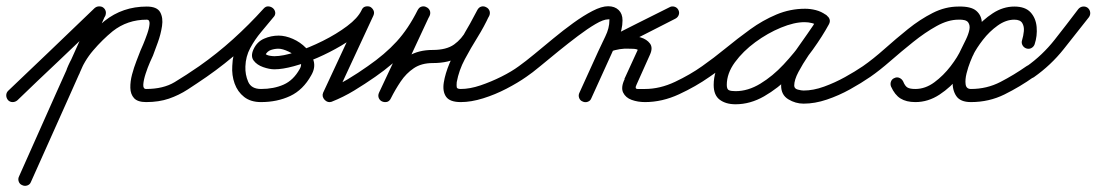

<svg xmlns="http://www.w3.org/2000/svg" viewBox="-41 -306 3512 615"><path d="M15 15Q8 21 -0.5 21Q-9 21 -15 15Q-21 8 -21 -0.5Q-21 -9 -15 -15Q18 -46 50 -77Q82 -108 114 -138Q151 -174 188 -209Q225 -244 262 -280Q262 -280 262 -280Q262 -280 262 -280Q269 -286 277.5 -285.5Q286 -285 292 -279Q298 -273 298 -264Q298 -255 292 -249Q255 -214 218 -178.5Q181 -143 144 -108Q111 -77 79 -46.5Q47 -16 15 15Q15 15 15 15Q15 15 15 15ZM286 -284Q294 -280 297 -272Q300 -264 296 -256Q237 -123 177.5 10Q118 143 58 277Q58 277 58 277Q58 277 58 277Q55 285 46.5 288Q38 291 30 287Q22 284 19 275.5Q16 267 20 259Q79 126 138.5 -7Q198 -140 258 -273Q261 -281 269.5 -284Q278 -287 286 -284ZM213 -69Q209 -61 201.5 -57.5Q194 -54 185 -57Q177 -61 173.5 -68.5Q170 -76 173 -85Q191 -130 223.5 -169Q256 -208 294 -239Q352 -285 429 -285Q462 -285 472 -267Q482 -249 478 -222.5Q474 -196 464.5 -170Q455 -144 449 -128Q447 -124 439.5 -107Q432 -90 425.5 -70Q419 -50 418 -35.5Q417 -21 427 -21Q482 -21 518.5 -43Q555 -65 597 -94Q597 -94 597 -94Q597 -94 597 -94Q604 -99 612.5 -97.5Q621 -96 626 -89Q631 -82 629.5 -73.5Q628 -65 621 -60Q589 -38 560.5 -19.5Q532 -1 500 10Q468 21 427 21Q400 21 388.5 8.5Q377 -4 376.5 -24.5Q376 -45 382 -67.5Q388 -90 396 -110.5Q404 -131 409 -144Q411 -148 417.5 -163.5Q424 -179 430.5 -197.5Q437 -216 438 -229.5Q439 -243 429 -243Q367 -243 320 -206Q287 -179 257.5 -144.5Q228 -110 213 -69Q213 -69 213 -69Q213 -69 213 -69Z M621 -60Q614 -55 605.5 -56.5Q597 -58 592 -65Q587 -72 588.5 -80.5Q590 -89 597 -94Q654 -134 705.5 -180.5Q757 -227 803 -278Q810 -286 818.5 -285.5Q827 -285 833 -280Q839 -275 840.5 -267Q842 -259 835 -251Q816 -228 795.5 -203.5Q775 -179 760.5 -152Q746 -125 745 -93Q745 -93 745 -93Q745 -93 745 -93Q745 -93 745 -93Q744 -67 754 -44Q764 -21 795 -21Q836 -21 867.5 -35Q899 -49 919 -85Q929 -102 916.5 -116.5Q904 -131 884 -140.5Q864 -150 851 -150Q851 -150 851 -150Q851 -150 851 -150Q839 -150 827 -146Q815 -142 809 -130Q809 -129 808 -132Q807 -135 808 -134Q814 -129 823 -127.5Q832 -126 838 -126Q865 -126 907 -139.5Q949 -153 993 -175Q1037 -197 1071 -222.5Q1105 -248 1117 -273Q1121 -283 1129.5 -285Q1138 -287 1145 -284Q1152 -280 1155.5 -272.5Q1159 -265 1155 -256Q1124 -190 1093.5 -123.5Q1063 -57 1032 9Q1029 15 1022.5 12Q1016 9 1010 3Q1004 -3 1001.5 -10Q999 -17 1005 -20Q1041 -33 1073.5 -52.5Q1106 -72 1137 -94Q1137 -94 1137 -94Q1137 -94 1137 -94Q1144 -99 1152.5 -97.5Q1161 -96 1166 -89Q1171 -82 1169.5 -73.5Q1168 -65 1161 -60Q1128 -37 1093.5 -16Q1059 5 1021 20Q1009 24 999 14Q989 3 994 -9Q1025 -75 1055.5 -141Q1086 -207 1117 -273Q1121 -283 1129.5 -285Q1138 -287 1145 -283Q1152 -280 1155.5 -272.5Q1159 -265 1155 -256Q1143 -231 1115.5 -206Q1088 -181 1051.5 -159.5Q1015 -138 976 -121Q937 -104 900.5 -94Q864 -84 838 -84Q822 -84 802 -91Q782 -98 771.5 -112Q761 -126 771 -148Q782 -172 804.5 -182Q827 -192 852 -192Q852 -192 851 -192Q851 -192 851 -192Q873 -192 897 -181.5Q921 -171 939 -152.5Q957 -134 963.5 -111.5Q970 -89 956 -65Q930 -18 888.5 1.5Q847 21 795 21Q762 21 741 4.5Q720 -12 710.5 -38.5Q701 -65 703 -95Q703 -95 703 -95Q703 -95 703 -95Q704 -132 719.5 -163.5Q735 -195 757.5 -223Q780 -251 803 -278Q810 -286 818 -285.5Q826 -285 832 -280Q838 -275 840 -266.5Q842 -258 835 -251Q787 -197 733.5 -149Q680 -101 621 -60Q621 -60 621 -60Q621 -60 621 -60Z M1132 -65Q1127 -72 1128.5 -80.5Q1130 -89 1137 -94Q1192 -132 1229.5 -173Q1267 -214 1297 -274Q1302 -283 1310 -285Q1318 -287 1325 -283Q1332 -280 1335.5 -272.5Q1339 -265 1335 -256Q1304 -189 1273 -123Q1242 -57 1211 9Q1207 18 1198.5 20Q1190 22 1183 19Q1176 15 1172.5 7.5Q1169 0 1173 -9Q1191 -46 1214 -77Q1237 -108 1268.5 -127Q1300 -146 1345 -146Q1389 -146 1413.5 -163.5Q1438 -181 1454 -210.5Q1470 -240 1488 -274Q1493 -283 1501 -285Q1509 -287 1516 -283Q1523 -280 1526.5 -272.5Q1530 -265 1526 -256Q1510 -221 1488.5 -186.5Q1467 -152 1448 -116.5Q1429 -81 1422 -43Q1421 -32 1422 -26.5Q1423 -21 1435 -21Q1464 -21 1498 -32.5Q1532 -44 1565 -60.5Q1598 -77 1621 -94Q1621 -94 1621 -94Q1621 -94 1621 -94Q1628 -99 1636.5 -97.5Q1645 -96 1650 -89Q1655 -82 1653.5 -73.5Q1652 -65 1645 -60Q1618 -41 1581.5 -22Q1545 -3 1506.5 9Q1468 21 1435 21Q1400 21 1388 4Q1376 -13 1380.5 -41.5Q1385 -70 1399 -103.5Q1413 -137 1431 -170.5Q1449 -204 1465 -231Q1481 -258 1488 -273Q1492 -282 1500 -284Q1508 -286 1516 -282Q1523 -279 1526.5 -271.5Q1530 -264 1526 -255Q1503 -212 1482 -178Q1461 -144 1429.5 -124Q1398 -104 1345 -104Q1309 -104 1284.5 -87.5Q1260 -71 1242.5 -45Q1225 -19 1211 9Q1206 19 1198 20.5Q1190 22 1183 19Q1176 16 1172.5 8.5Q1169 1 1173 -9Q1204 -75 1235 -141Q1266 -207 1297 -273Q1301 -283 1309.5 -284.5Q1318 -286 1325 -283Q1332 -279 1335.5 -271.5Q1339 -264 1335 -255Q1302 -190 1261 -145.5Q1220 -101 1161 -60Q1154 -55 1145.5 -56.5Q1137 -58 1132 -65Z M1616 -65Q1611 -72 1612.5 -80.5Q1614 -89 1621 -94Q1642 -109 1670.5 -132.5Q1699 -156 1731 -182.5Q1763 -209 1795.5 -232.5Q1828 -256 1857 -271Q1886 -286 1907 -286Q1928 -286 1940.5 -274Q1953 -262 1953 -241Q1953 -211 1939 -180.5Q1925 -150 1913 -123Q1898 -90 1883 -57Q1868 -24 1853 9Q1850 17 1841.5 20Q1833 23 1825 19Q1817 16 1814 7.5Q1811 -1 1815 -9Q1830 -42 1845 -75Q1860 -108 1875 -141Q1885 -163 1898 -189.5Q1911 -216 1911 -241Q1911 -245 1911 -244.5Q1911 -244 1907 -244Q1892 -244 1866.5 -229Q1841 -214 1810.5 -191Q1780 -168 1748.5 -142.5Q1717 -117 1690 -94.5Q1663 -72 1645 -60Q1638 -55 1629.5 -56.5Q1621 -58 1616 -65ZM2104 -283Q2111 -287 2119.5 -284.5Q2128 -282 2132 -274Q2136 -266 2133 -258Q2130 -250 2122 -246Q2071 -220 2020 -194Q1969 -168 1917 -142Q1909 -138 1902 -142.5Q1895 -147 1892 -155Q1889 -162 1891 -170Q1893 -178 1902 -181Q1920 -187 1938.5 -190Q1957 -193 1977 -192Q1977 -192 1976 -192Q1975 -192 1975 -192Q1992 -192 2011.5 -186Q2031 -180 2041 -166.5Q2051 -153 2041 -131Q2041 -131 2041 -131Q2041 -131 2041 -131Q2030 -107 2019.5 -83Q2009 -59 1998 -35Q1998 -35 1998 -35Q1998 -35 1998 -35Q1991 -21 2001.5 -21Q2012 -21 2025 -21Q2073 -21 2121.5 -44Q2170 -67 2208 -94Q2208 -94 2208 -94Q2208 -94 2208 -94Q2215 -99 2223.5 -97.5Q2232 -96 2237 -89Q2242 -82 2240.5 -73.5Q2239 -65 2232 -60Q2188 -29 2134 -4Q2080 21 2025 21Q2002 21 1982.5 14Q1963 7 1955 -9.5Q1947 -26 1960 -53Q1960 -53 1959 -53Q1959 -53 1959 -53Q1970 -77 1981 -101Q1992 -125 2003 -149Q2003 -149 2003 -149Q2003 -149 2003 -149Q2003 -148 2003 -146Q2004 -145 2003 -146Q1998 -149 1990.5 -149.5Q1983 -150 1977 -150Q1977 -150 1976 -150Q1975 -150 1975 -150Q1959 -151 1944 -148.5Q1929 -146 1914 -141Q1905 -138 1898 -142Q1891 -146 1889 -153Q1886 -160 1888 -168Q1890 -176 1899 -180Q1950 -206 2001 -231.5Q2052 -257 2104 -283Q2104 -283 2104 -283Q2104 -283 2104 -283Z M2203 -65Q2198 -72 2199.5 -80.5Q2201 -89 2208 -94Q2245 -120 2283.5 -151.5Q2322 -183 2362 -212Q2402 -241 2446 -259.5Q2490 -278 2538 -278Q2555 -278 2572.5 -273.5Q2590 -269 2605 -258Q2613 -252 2614 -244Q2615 -236 2611 -230Q2606 -223 2598.5 -220.5Q2591 -218 2582 -223Q2561 -235 2536 -235Q2503 -235 2460.5 -217.5Q2418 -200 2378.5 -171Q2339 -142 2313 -106.5Q2287 -71 2287 -34Q2287 -20 2294 -17Q2301 -14 2315 -14Q2355 -14 2394.5 -38Q2434 -62 2469 -99.5Q2504 -137 2532.5 -177Q2561 -217 2578 -248Q2583 -257 2591 -258.5Q2599 -260 2606 -256Q2613 -253 2616 -245Q2619 -237 2614 -228Q2604 -209 2586 -183Q2568 -157 2549 -129Q2530 -101 2516.5 -75.5Q2503 -50 2503 -32Q2503 -22 2514.5 -19Q2526 -16 2533 -16Q2564 -16 2598.5 -28.5Q2633 -41 2665.5 -59Q2698 -77 2723 -94Q2730 -99 2738.5 -97.5Q2747 -96 2752 -89Q2757 -82 2755.5 -73.5Q2754 -65 2747 -60Q2718 -40 2682 -20Q2646 0 2607.5 13Q2569 26 2533 26Q2507 26 2484 12Q2461 -2 2461 -32Q2461 -58 2474 -86Q2487 -114 2506.5 -142.5Q2526 -171 2545.5 -198Q2565 -225 2578 -248Q2583 -257 2591 -258.5Q2599 -260 2606 -256Q2613 -253 2616 -245Q2619 -237 2614 -228Q2594 -191 2562.5 -147Q2531 -103 2491 -63Q2451 -23 2406.5 2.5Q2362 28 2315 28Q2284 28 2264.5 13.5Q2245 -1 2245 -34Q2245 -80 2274 -123Q2303 -166 2348 -201Q2393 -236 2443.5 -256.5Q2494 -277 2536 -277Q2573 -277 2604 -259Q2612 -254 2612.5 -246Q2613 -238 2609 -231Q2605 -224 2597 -221Q2589 -218 2581 -224Q2571 -231 2560 -233.5Q2549 -236 2538 -236Q2495 -236 2454.5 -217.5Q2414 -199 2375.5 -171Q2337 -143 2301.5 -113Q2266 -83 2232 -60Q2225 -55 2216.5 -56.5Q2208 -58 2203 -65Z M2747 -60Q2740 -55 2731.5 -56.5Q2723 -58 2718 -65Q2713 -72 2714.5 -80.5Q2716 -89 2723 -94Q2756 -117 2792.5 -149.5Q2829 -182 2867.5 -213Q2906 -244 2946.5 -264.5Q2987 -285 3029 -285Q3069 -286 3086 -271.5Q3103 -257 3104 -233.5Q3105 -210 3096.5 -183Q3088 -156 3077 -131Q3061 -98 3033 -62.5Q3005 -27 2968.5 -3Q2932 21 2891 21Q2862 21 2843.5 9.5Q2825 -2 2813 -29Q2813 -29 2813 -29Q2813 -29 2813 -29Q2810 -37 2813 -45Q2816 -53 2824 -56Q2832 -60 2840 -56.5Q2848 -53 2852 -45Q2858 -30 2866 -25.5Q2874 -21 2891 -21Q2923 -21 2952 -42.5Q2981 -64 3004 -94Q3027 -124 3038 -149Q3045 -163 3053 -179.5Q3061 -196 3064 -210.5Q3067 -225 3060 -234.5Q3053 -244 3029 -243Q2996 -243 2959 -222.5Q2922 -202 2884 -171.5Q2846 -141 2811 -110.5Q2776 -80 2747 -60Q2747 -60 2747 -60Q2747 -60 2747 -60ZM3246 -151Q3238 -154 3234 -161.5Q3230 -169 3233 -178Q3237 -191 3238.5 -206Q3240 -221 3233.5 -232Q3227 -243 3208 -243Q3181 -243 3154.5 -224Q3128 -205 3107.5 -178.5Q3087 -152 3076 -130Q3074 -126 3067 -108.5Q3060 -91 3055 -71Q3050 -51 3052 -36Q3054 -21 3069 -21Q3120 -21 3163.5 -43.5Q3207 -66 3247 -94Q3254 -99 3262.5 -97.5Q3271 -96 3276 -89Q3281 -82 3279.5 -73.5Q3278 -65 3271 -60Q3226 -28 3176.5 -3.5Q3127 21 3069 21Q3035 21 3022 1.5Q3009 -18 3010.5 -47Q3012 -76 3021 -104Q3030 -132 3039 -150Q3054 -179 3080 -210.5Q3106 -242 3139 -263.5Q3172 -285 3208 -285Q3243 -285 3260 -266.5Q3277 -248 3279.5 -219.5Q3282 -191 3273 -164Q3270 -156 3262.5 -152Q3255 -148 3246 -151Z M3271 -59Q3264 -54 3255.5 -55Q3247 -56 3242 -63Q3237 -71 3238.5 -79.5Q3240 -88 3247 -93Q3298 -129 3337 -178.5Q3376 -228 3413 -277Q3419 -284 3427.5 -285Q3436 -286 3443 -281Q3450 -275 3451 -266.5Q3452 -258 3447 -251Q3407 -200 3366 -148.5Q3325 -97 3271 -59Q3271 -59 3271 -59Q3271 -59 3271 -59Z"/></svg>

Font: FRB American Cursive Medium
Style: Italic
Weight: 500
Italic angle: -25°
Version: Version 2.0;Modular Font Editor K font №1